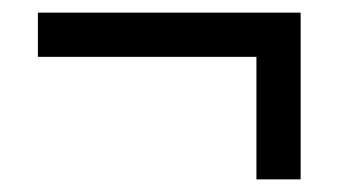

<svg xmlns="http://www.w3.org/2000/svg" viewBox="-20 -408 541 304"><path d="M456 -124H386V-318H40V-388H456Z"/></svg>

Font: Noto Sans UI Narrow
Style: Italic
Weight: 400
Width: 4
Italic angle: -12°
Designer: Monotype Design Team
Foundry: Monotype Imaging Inc.
Version: Version 1.001